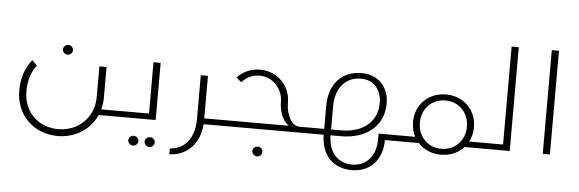

<svg xmlns="http://www.w3.org/2000/svg" viewBox="-55 -897 3945 1309"><g transform="rotate(5 1917.5 -242.5)"><path d="M387 -391C405 -391 421 -405 421 -425C421 -444 405 -458 387 -458C369 -458 352 -444 352 -425C352 -406 369 -391 387 -391ZM782 -40H648C655 -65 659 -92 659 -119V-331H610V-119C610 16 506 120 368 120C229 120 129 21 129 -119C129 -192 149 -255 185 -299L151 -333C106 -281 80 -206 80 -119C80 49 204 167 368 167C490 167 590 99 634 0H782Z M1024 -391H975V-40H782C748 -40 724 -32 724 -20C724 -8 748 0 782 0H1024ZM885 120C867 120 850 134 850 153C850 172 867 187 885 187C903 187 919 173 919 153C919 134 903 120 885 120ZM997 120C979 120 962 134 962 153C962 172 979 187 997 187C1015 187 1031 173 1031 153C1031 134 1015 120 997 120Z M1476 -40H1353V-331H1304V-30C1304 105 1233 180 1137 185V225C1251 221 1342 142 1352 0H1476Z M2004 -40C1953 -40 1912 -110 1912 -197V-198C1912 -312 1823 -404 1704 -404C1641 -404 1586 -378 1548 -337L1583 -307C1612 -341 1654 -363 1703 -363C1793 -363 1864 -289 1864 -197V-196C1864 -130 1890 -71 1931 -40H1476C1442 -40 1418 -32 1418 -20C1418 -8 1442 0 1476 0H2064V-40ZM1734 120C1716 120 1699 134 1699 153C1699 172 1716 187 1734 187C1752 187 1768 173 1768 153C1768 134 1752 120 1734 120Z M2546 -40V0C2546 113 2482 186 2383 186C2285 186 2221 113 2221 0H2291C2468 0 2583 -97 2583 -248C2583 -365 2509 -441 2394 -441C2260 -441 2174 -346 2174 -199V-40H2064V0H2174C2174 136 2256 224 2384 224C2511 224 2593 136 2593 0H2688V-40ZM2221 -199C2221 -323 2289 -403 2394 -403C2480 -403 2536 -342 2536 -248C2536 -122 2440 -40 2291 -40H2221Z M3166 -40C3182 -69 3190 -103 3190 -140C3190 -259 3102 -346 2982 -346C2861 -346 2773 -259 2773 -140C2773 -103 2781 -69 2797 -40H2688C2654 -40 2630 -32 2630 -20C2630 -8 2654 0 2688 0H2825C2862 41 2917 66 2981 66C3046 66 3102 41 3139 -1V0H3275V-40ZM2981 26C2888 26 2820 -44 2820 -139C2820 -235 2888 -305 2981 -305C3074 -305 3142 -235 3142 -139C3142 -44 3074 26 2981 26Z M3398 -710V-40H3275C3241 -40 3217 -32 3217 -20C3217 -8 3241 0 3275 0H3447V-710Z M3673 0H3722V-710H3673Z"/></g></svg>

Font: Sulaf Light
Style: Regular
Weight: 300
Designer: Bandar Raffah (Arabic) and Santiago Orozco (Latin)
Foundry: Caramella and Typemade
Version: Version 1.005;PS 001.005;hotconv 1.0.88;makeotf.lib2.5.64775